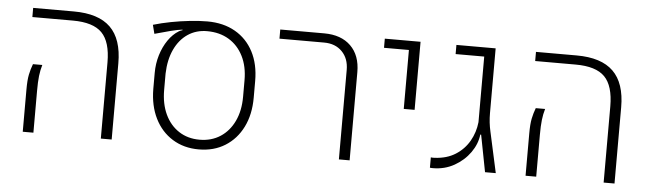

<svg xmlns="http://www.w3.org/2000/svg" viewBox="-42 -722 2964 878"><g transform="rotate(5 1440.5 -283.0)"><path d="M439.9 0V-349.6Q439.9 -443.8 399.4 -485.1Q358.9 -526.4 265.6 -526.4H79.6V-568.4H266.1Q379.9 -568.4 434.8 -514.6Q489.7 -460.9 489.7 -350.1V0ZM81.5 0V-193.4Q81.5 -237.3 86.7 -262.5Q91.8 -287.6 101.1 -312H144Q136.7 -288.1 133.5 -260.7Q130.4 -233.4 130.4 -191.9V0Z M889.6 10.3Q821.3 10.3 769.3 -22Q717.3 -54.2 688.5 -112.1Q659.7 -169.9 659.2 -247.1V-320.3Q659.2 -363.3 671.1 -402.6Q683.1 -441.9 704.1 -472.4Q725.1 -502.9 752.4 -519.5Q754.9 -521 759.5 -523.2Q764.2 -525.4 769 -526.4L768.6 -528.8Q749 -526.9 716.3 -518.6Q683.6 -510.3 642.1 -498.5L631.8 -539.1Q669.4 -550.3 712.6 -558.6Q755.9 -566.9 799.1 -571.5Q842.3 -576.2 878.9 -576.2Q952.6 -576.2 1006.8 -545.2Q1061 -514.2 1090.6 -457.5Q1120.1 -400.9 1120.1 -323.7V-247.1Q1120.1 -169.9 1091.3 -112.1Q1062.5 -54.2 1010.7 -22Q959 10.3 889.6 10.3ZM889.6 -34.2Q944.3 -34.2 985.1 -60.8Q1025.9 -87.4 1048.6 -135.3Q1071.3 -183.1 1071.3 -247.1V-323.2Q1071.3 -386.7 1047.6 -433.6Q1023.9 -480.5 981.4 -506.1Q939 -531.7 881.3 -531.7Q831.5 -531.7 793.2 -505.9Q754.9 -480 732.9 -432.9Q710.9 -385.7 709 -321.8V-247.1Q709 -183.1 731.4 -135.3Q753.9 -87.4 794.7 -60.8Q835.4 -34.2 889.6 -34.2Z M1532.7 0V-410.6Q1532.7 -462.9 1501.7 -494.6Q1470.7 -526.4 1418.9 -526.4H1213.9V-568.4H1415.5Q1493.7 -568.4 1537.8 -525.1Q1582 -481.9 1582 -404.8V0Z M1808.1 -255.9V-526.4H1693.8V-568.4H1857.9V-255.9Z M1963.9 2.4Q1960.9 2.4 1957.5 2.2Q1954.1 2 1950.7 1.5V-45.9Q1955.1 -45.4 1959.5 -45.2Q1963.9 -44.9 1967.3 -45.4Q2023.4 -47.9 2063.2 -73Q2103 -98.1 2126 -138.2Q2148.9 -178.2 2153.8 -225.1V-526.4H2022.5V-568.4H2202.6V-271Q2202.6 -227.5 2211.9 -187.5L2252.9 0H2203.6L2170.9 -169.4H2167Q2162.1 -126 2134.3 -86.7Q2106.4 -47.4 2062.3 -22.5Q2018.1 2.4 1963.9 2.4Z M2748 0V-349.6Q2748 -443.8 2707.5 -485.1Q2667 -526.4 2573.7 -526.4H2387.7V-568.4H2574.2Q2688 -568.4 2742.9 -514.6Q2797.9 -460.9 2797.9 -350.1V0ZM2389.6 0V-193.4Q2389.6 -237.3 2394.8 -262.5Q2399.9 -287.6 2409.2 -312H2452.1Q2444.8 -288.1 2441.7 -260.7Q2438.5 -233.4 2438.5 -191.9V0Z"/></g></svg>

Font: Heebo ExtraLight
Style: Regular
Weight: 250
Designer: Oded Ezer
Foundry: Ezer Type House
Version: Version 3.100